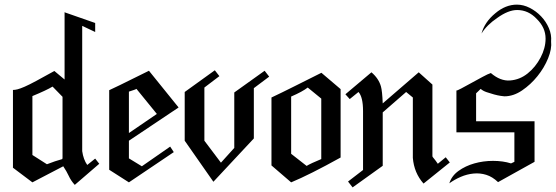

<svg xmlns="http://www.w3.org/2000/svg" viewBox="-20 -785 2438 842"><path d="M415.3 -66.8 397.4 -89.5 362.6 -61.6Q345.8 -85.3 340.5 -122.1V-671.6L397.4 -644.7V-684.2L263.2 -731.1H262.1L263.2 -730V-436.3L218.4 -473.7Q170 -446.8 138.7 -430Q107.4 -413.2 87.9 -404.7Q68.4 -396.3 57.1 -393.4Q45.8 -390.5 36.8 -390.5V-49.5L122.1 14.7L257.4 -55.8Q265.3 -43.7 271.1 -33.7Q276.8 -23.7 281.6 -13.4Q286.3 -3.2 292.6 6.3Q298.9 15.8 307.9 25.8ZM254.2 -90.5 253.2 -89.5V-87.4Q237.4 -83.2 220.5 -77.4Q203.7 -71.6 185.8 -64.7L122.1 -105.3V-363.7Q184.7 -389.5 210.5 -405.3L254.2 -360.5Z M763.2 -313.7 633.2 -474.7Q549.5 -433.2 505.8 -411.8Q462.1 -390.5 458.9 -389.5V-40.5L545.3 14.7L742.1 -117.9L726.3 -142.1L602.1 -55.8L545.3 -90.5V-167.9ZM667.9 -285.3 545.3 -201.6V-383.2Q557.4 -387.4 565.8 -390Q574.2 -392.6 578.4 -395.3Z M1160.5 -448.9 1140.5 -474.7 1007.4 -379.5V-136.3L948.9 -71.6L876.3 -167.9V-401.1L942.1 -451.1L922.1 -476.8L790 -381.6V-167.9L915.8 12.1L1093.2 -177.9V-398.4Z M1473.7 -94.2V-394.2L1389.5 -465.8Q1325.8 -434.2 1271.6 -406.8Q1217.4 -379.5 1170.5 -357.4V-59.5L1256.8 14.7Q1337.9 -18.9 1473.7 -94.2ZM1388.9 -87.4Q1342.6 -68.4 1324.7 -57.4L1256.8 -110.5V-361.6Q1306.8 -383.2 1329.5 -401.1L1388.9 -352.6Z M1952.6 -72.6 1934.7 -95.3 1900 -66.8Q1890 -81.6 1883.2 -89.5Q1876.3 -97.4 1876.3 -99.5V-414.2L1816.3 -467.9L1658.4 -331.6Q1656.3 -386.3 1650.5 -406.3Q1640.5 -441.1 1608.9 -467.9L1494.7 -371.6L1513.7 -350.5L1552.1 -381.6Q1572.1 -359.5 1572.1 -297.9V-39.5L1506.3 11.1L1526.3 36.8L1658.4 -57.9V-292.1L1761.1 -381.6L1790.5 -357.4V-92.6Q1795.8 -26.8 1837.4 20Z M2396.8 -603.2Q2399.5 -632.6 2387.1 -661.6Q2374.7 -690.5 2352.9 -713.4Q2331.1 -736.3 2303.2 -750.5Q2275.3 -764.7 2246.8 -764.7Q2196.8 -764.7 2152.1 -726.8Q2105.3 -688.4 2091.6 -637.9Q2114.7 -675.3 2160.5 -706.3Q2208.9 -741.1 2247.9 -741.1Q2297.4 -741.1 2334.2 -701.6Q2372.6 -663.7 2372.6 -615.8Q2372.6 -574.2 2350.5 -532.4Q2328.4 -490.5 2293.9 -462.9Q2259.5 -435.3 2216.8 -432.1Q2174.2 -428.9 2132.6 -464.7Q2120.5 -461.1 2095.8 -447.6Q2071.1 -434.2 2046.6 -420.8Q2022.1 -407.4 2002.4 -396.8Q1982.6 -386.3 1981.6 -388.4V-204.7H2235.8V-75.3Q2230 -72.6 2226.8 -71.1Q2223.7 -69.5 2221.1 -68.4Q2185.8 -79.5 2142.1 -79.5Q2099.5 -79.5 2060.3 -68.4Q2021.1 -57.4 1990.8 -35.5Q1960.5 -13.7 1950.5 18.9Q1973.7 2.1 2000.8 -9.5Q2027.9 -21.1 2056.3 -23.9Q2084.7 -26.8 2112.1 -18.4Q2139.5 -10 2164.2 13.7Q2210 -12.1 2249.7 -33.9Q2289.5 -55.8 2324.2 -75.3V-253.2H2067.9V-375.8Q2073.7 -381.6 2078.7 -386.1Q2083.7 -390.5 2087.9 -395.3Q2097.9 -386.3 2114.2 -380.8Q2130.5 -375.3 2146.8 -370.8Q2163.2 -366.3 2176.1 -364.5Q2188.9 -362.6 2192.1 -362.6Q2231.6 -362.6 2269.5 -388.4Q2307.4 -414.2 2337.1 -451.1Q2366.8 -487.9 2383.7 -529.5Q2400.5 -571.1 2396.8 -603.2ZM2091.6 -637.9V-636.8Z"/></svg>

Font: MM Bagan
Style: Regular
Weight: 400
Designer: Khon Soe Zaw Thu
Version: Version 1.00 July 10, 2016, initial release